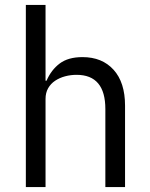

<svg xmlns="http://www.w3.org/2000/svg" viewBox="-20 -760 608 780"><path d="M85 -740H165V-432H169Q188 -476 222.5 -502Q257 -528 315 -528Q395 -528 441.5 -476.5Q488 -425 488 -331V0H408V-317Q408 -456 291 -456Q267 -456 244.5 -450Q222 -444 204 -432Q186 -420 175.5 -401.5Q165 -383 165 -358V0H85Z"/></svg>

Font: IBM Plex Sans Hebrew
Style: Regular
Weight: 400
Designer: Mike Abbink, Paul van der Laan, Pieter van Rosmalen, Yanek Iontef
Foundry: Bold Monday
Version: Version 1.2